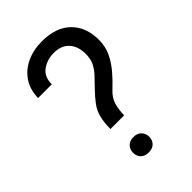

<svg xmlns="http://www.w3.org/2000/svg" viewBox="-216 -810 904 904"><g transform="rotate(-45 236.5 -358.0)"><path d="M174.3 -200.2Q174.8 -247.1 182.9 -277.1Q190.9 -307.1 209.2 -332Q227.5 -356.9 258.3 -388.7Q280.8 -411.6 299.8 -431.9Q318.8 -452.1 330.6 -475.6Q342.3 -499 342.3 -532.7Q342.3 -583.5 315.4 -613Q288.6 -642.6 237.8 -642.6Q195.3 -642.6 161.6 -618.9Q127.9 -595.2 127.9 -544.4H36.6Q37.6 -599.6 64.2 -639.2Q90.8 -678.7 136.2 -699.7Q181.6 -720.7 237.8 -720.7Q331.1 -720.7 382.1 -670.9Q433.1 -621.1 433.1 -535.2Q433.1 -491.2 415.5 -454.3Q397.9 -417.5 370.1 -385.3Q342.3 -353 311 -323.7Q284.2 -299.3 274.9 -267.8Q265.6 -236.3 265.6 -200.2ZM224.1 5.4Q197.8 5.4 184.1 -9.3Q170.4 -23.9 170.4 -45.4Q170.4 -66.9 184.1 -82Q197.8 -97.2 224.1 -97.2Q250.5 -97.2 264.2 -82Q277.8 -66.9 277.8 -45.4Q277.8 -23.9 264.2 -9.3Q250.5 5.4 224.1 5.4Z"/></g></svg>

Font: Heebo
Style: Regular
Weight: 400
Designer: Oded Ezer
Foundry: Ezer Type House
Version: Version 3.100